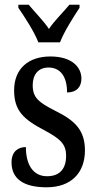

<svg xmlns="http://www.w3.org/2000/svg" viewBox="-20 -786 410 816"><path d="M143 -606H235C252 -651 293 -715 318 -753V-766H275C249 -734 212 -699 188 -663C164 -699 128 -734 102 -766H58V-753C84 -715 126 -651 143 -606ZM178 10C282 10 341 -51 341 -147C341 -233 298 -274 215 -315C144 -351 119 -371 119 -424C119 -469 143 -499 186 -499C235 -499 265 -463 265 -393C305 -393 326 -416 326 -452C326 -502 284 -546 194 -546C102 -546 40 -495 40 -402C40 -316 79 -279 171 -231C238 -195 261 -172 261 -124C261 -70 235 -37 180 -37C120 -37 90 -87 90 -161C58 -161 29 -143 29 -96C29 -26 80 10 178 10Z"/></svg>

Font: Noto Serif Sinhala ExtraCondensed Medium
Style: Regular
Weight: 500
Width: 2
Designer: Jelle Bosma - Monotype Design Team
Foundry: Monotype Imaging Inc.
Version: Version 2.007